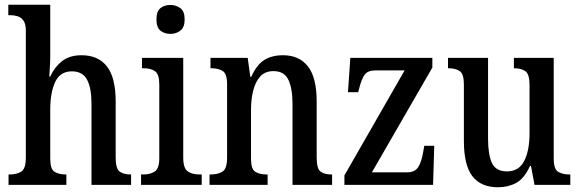

<svg xmlns="http://www.w3.org/2000/svg" viewBox="-20 -780 2447 810"><path d="M16 0V-44H22Q50 -44 69.5 -56Q89 -68 89 -115V-650Q89 -679 79 -693Q69 -707 54 -711.5Q39 -716 23 -716H15V-760H192V-546Q192 -518 190 -490.5Q188 -463 188 -457H192Q209 -496 241 -521.5Q273 -547 324 -547Q394 -547 431 -500Q468 -453 468 -351V-115Q468 -68 485 -56Q502 -44 531 -44H533V0H366V-343Q366 -408 347.5 -443.5Q329 -479 283 -479Q234 -479 213 -434.5Q192 -390 192 -318V-110Q192 -66 210.5 -55Q229 -44 258 -44H260V0Z M699 -637Q673 -637 656.5 -651Q640 -665 640 -698Q640 -732 656.5 -745.5Q673 -759 699 -759Q723 -759 741 -745.5Q759 -732 759 -698Q759 -665 741 -651Q723 -637 699 -637ZM575 0V-44H585Q614 -44 633 -56.5Q652 -69 652 -113V-424Q652 -467 634 -479.5Q616 -492 588 -492H579V-536H753V-116Q753 -70 772 -57Q791 -44 820 -44H831V0Z M864 0V-44H870Q899 -44 918.5 -56Q938 -68 938 -115V-425Q938 -469 919.5 -480.5Q901 -492 873 -492H868V-536H1025L1036 -456H1040Q1063 -507 1095 -527Q1127 -547 1174 -547Q1242 -547 1279 -500Q1316 -453 1316 -351V-115Q1316 -68 1332.5 -56Q1349 -44 1377 -44H1381V0H1214V-343Q1214 -407 1196.5 -443.5Q1179 -480 1134 -480Q1098 -480 1077.5 -457Q1057 -434 1048 -397Q1039 -360 1039 -318V-110Q1039 -66 1057.5 -55Q1076 -44 1104 -44H1109V0Z M1433 0V-40L1687 -483H1565Q1531 -483 1518 -464.5Q1505 -446 1495 -406L1491 -391H1448L1458 -536H1804V-495L1549 -53H1697Q1730 -53 1744 -74.5Q1758 -96 1765 -137L1770 -165H1812L1807 0Z M2081 10Q2009 10 1973 -36.5Q1937 -83 1937 -186V-424Q1937 -468 1919.5 -480Q1902 -492 1873 -492H1870V-536H2039V-195Q2039 -127 2055.5 -92Q2072 -57 2119 -57Q2169 -57 2191.5 -101Q2214 -145 2214 -218V-421Q2214 -468 2196 -480Q2178 -492 2151 -492H2148V-536H2316V-111Q2316 -66 2335 -55Q2354 -44 2381 -44H2386V0H2235L2220 -80H2216Q2192 -27 2158 -8.5Q2124 10 2081 10Z"/></svg>

Font: Noto Serif Armenian Condensed Medium
Style: Regular
Weight: 500
Width: 3
Designer: Monotype Design Team
Foundry: Monotype Imaging Inc.
Version: Version 2.008; ttfautohint (v1.8.4.7-5d5b)